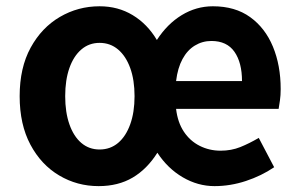

<svg xmlns="http://www.w3.org/2000/svg" viewBox="-20 -594 978 627"><path d="M302 13.8Q231.9 13.8 173.2 -21.1Q114.4 -55.9 79.3 -121.7Q44.2 -187.5 44.2 -279.9Q44.2 -372.8 80.1 -438.4Q116 -503.9 175.5 -538.7Q235 -573.5 305.2 -573.5Q365.5 -573.5 413.3 -544.6Q461.2 -515.7 492.3 -463.4Q526 -515.7 573.4 -544.6Q620.9 -573.5 675.2 -573.5Q747.9 -573.5 796.9 -538.1Q846 -502.7 871.3 -441.6Q896.6 -380.5 896.6 -303.2Q896.6 -282.8 894.2 -266.1Q891.9 -249.4 889.9 -238.4H555Q560.2 -194.3 580.4 -164Q600.5 -133.7 632 -117.8Q663.5 -101.9 700.5 -101.9Q735.2 -101.9 764.7 -113.7Q794.2 -125.6 825 -143.7L875.3 -47.9Q833.9 -19.8 783.1 -3Q732.3 13.8 680.4 13.8Q626.3 13.8 576.9 -15Q527.6 -43.8 493.9 -95.2Q460.2 -41.7 413.1 -14Q366 13.8 302 13.8ZM305.2 -105.8Q340.1 -105.8 365.7 -127.3Q391.2 -148.9 405.3 -188.2Q419.4 -227.4 419.4 -279.9Q419.4 -332.7 405.3 -371.7Q391.2 -410.7 365.7 -432.3Q340.1 -454 305.2 -454Q270.7 -454 245.5 -432.3Q220.3 -410.7 206.6 -371.7Q192.9 -332.7 192.9 -279.9Q192.9 -227.4 206.6 -188.2Q220.3 -148.9 245.5 -127.3Q270.7 -105.8 305.2 -105.8ZM555 -329.2H770.3Q770.3 -389.6 745.6 -424.9Q720.9 -460.2 670.3 -460.2Q640.9 -460.2 616.3 -445.2Q591.7 -430.2 576 -401.2Q560.2 -372.2 555 -329.2Z"/></svg>

Font: Noto Sans HK Thin
Style: Regular
Weight: 100
Designer: Ryoko NISHIZUKA 西塚涼子 (kana, bopomofo & ideographs); Paul D. Hunt (Latin, Greek & Cyrillic); Sandoll Communications 산돌커뮤니
Foundry: Adobe
Version: Version 2.004-H2;hotconv 1.0.118;makeotfexe 2.5.65603